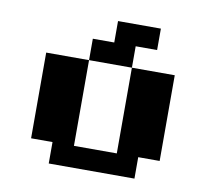

<svg xmlns="http://www.w3.org/2000/svg" viewBox="-71 -687 835 766"><g transform="rotate(10 347.0 -304.0)"><path d="M434 -434H607.6V-86.8H520.8V0H173.6V-86.8H86.8V-434H260.4V-86.8H434ZM434 -520.8V-434H260.4V-520.8H347.2V-607.6H520.8V-520.8Z"/></g></svg>

Font: 8-bit Operator+ 8
Style: Bold
Weight: 700
Designer: GrandChaos9000
Version: Version 1.3.0 - August 1, 2014